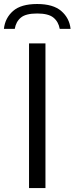

<svg xmlns="http://www.w3.org/2000/svg" viewBox="-58 -962 381 982"><path d="M90.5 0V-740H174.5V0ZM-38 -814.5Q-32 -870 8.8 -905.8Q49.5 -941.5 132 -941.5Q214 -941.5 255.5 -905.5Q297 -869.5 303 -814.5H247.5Q241 -851 215.2 -872Q189.5 -893 132 -893Q74 -893 48.8 -872Q23.5 -851 17.5 -814.5Z"/></svg>

Font: Encode Sans SmExp
Style: Regular
Weight: 400
Width: 6
Designer: Multiple Designers
Foundry: Impallari Type
Version: Version 3.002; ttfautohint (v1.8.3) -l 8 -r 50 -G 200 -x 14 